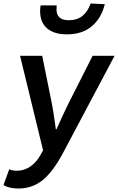

<svg xmlns="http://www.w3.org/2000/svg" viewBox="-59 -861 677 1101"><path d="M-39 200 -6 110Q12 118 39 118Q79 118 114 94.5Q149 71 173 28L188 1L56 -541H183L237 -274Q246 -232 258 -143L261 -120H265L289 -173Q321 -243 337 -274L472 -541H598L303 15Q245 124 185.5 172Q126 220 46 220Q-7 220 -39 200ZM171 -798Q171 -817 174 -830H266L265 -807Q265 -745 336 -745Q383 -745 413.5 -769.5Q444 -794 461 -841L542 -837Q522 -756 467 -710Q412 -664 324 -664Q252 -664 211.5 -698Q171 -732 171 -798Z"/></svg>

Font: Nebula Sans Semibold
Style: Regular
Weight: 600
Italic angle: -9°
Designer: Paul D. Hunt for Adobe (as Source Sans)
Foundry: Nebula Entertainment & Broadcasting LLC
Version: Version 1.010